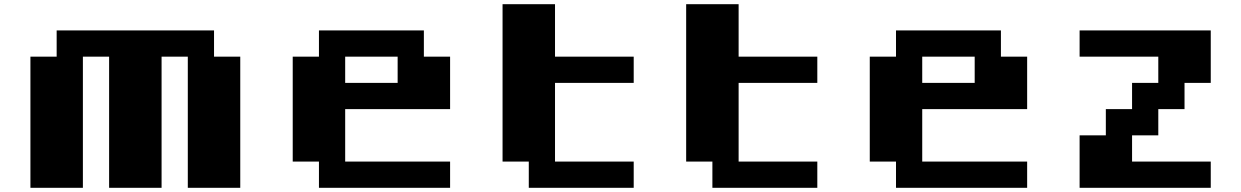

<svg xmlns="http://www.w3.org/2000/svg" viewBox="-20 -895 5915 915"><path d="M250 -750H1000V-625H1125V0H875V-625H750V0H500V-625H375V0H125V-625H250Z M1500 -750H2000V-625H2125V-375H1625V-125H2125V0H1500V-125H1375V-625H1500ZM1625 -625V-500H1875V-625Z M2375 -875H2625V-625H3000V-500H2625V-125H3000V0H2500V-125H2375Z M3250 -875H3500V-625H3875V-500H3500V-125H3875V0H3375V-125H3250Z M4250 -750H4750V-625H4875V-375H4375V-125H4875V0H4250V-125H4125V-625H4250ZM4375 -625V-500H4625V-625Z M5125 -750H5750V-500H5625V-375H5500V-250H5375V-125H5750V0H5125V-250H5250V-375H5375V-500H5500V-625H5125Z"/></svg>

Font: Dogica Pixel
Style: Bold
Weight: 700
Designer: Roberto Mocci
Version: Version 001.000